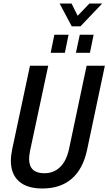

<svg xmlns="http://www.w3.org/2000/svg" viewBox="-20 -1065 618 1095"><path d="M42 -148Q42 -178 50 -216L151 -690H255L151 -203Q146 -175 146 -159Q146 -77 233 -77Q286 -77 322 -111.5Q358 -146 373 -212L474 -690H578L477 -212Q454 -102 389.5 -46Q325 10 222 10Q134 10 88 -31Q42 -72 42 -148ZM290 -867H371L350 -764H269ZM435 -867H514L493 -764H413ZM320 -1045H388L423 -975L490 -1045H563L439 -915H389Z"/></svg>

Font: Decalotype Medium Italic
Style: Regular
Weight: 500
Italic angle: -12°
Designer: Alfredo Marco Pradil
Foundry: Alfredo Marco Pradil
Version: Version 1.0